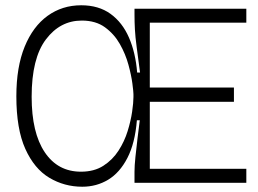

<svg xmlns="http://www.w3.org/2000/svg" viewBox="-20 -693 980 728"><path d="M292 15Q224 15 167 -19Q110 -53 76 -128.5Q42 -204 42 -328Q42 -439 73.5 -516Q105 -593 160.5 -633Q216 -673 288 -673Q354 -673 399 -640.5Q444 -608 469 -550.5Q494 -493 500 -418H511Q503 -478 498 -516Q493 -554 491.5 -581.5Q490 -609 490 -637V-660H914V-607H548V-361H867V-307H548V-53H914V0H490V-42Q490 -64 493.5 -98Q497 -132 501.5 -169Q506 -206 510 -237H499Q492 -150 463 -94Q434 -38 390 -11.5Q346 15 292 15ZM287 -42Q337 -42 372 -64.5Q407 -87 429.5 -122Q452 -157 464 -196Q476 -235 481 -269.5Q486 -304 486 -325V-336Q486 -345 482 -376Q478 -407 467 -447.5Q456 -488 434.5 -526Q413 -564 378 -589.5Q343 -615 290 -615Q208 -615 154 -543.5Q100 -472 100 -326Q100 -190 149.5 -116Q199 -42 287 -42Z"/></svg>

Font: Bricolage Grotesque 48pt ExtraLight
Style: Regular
Weight: 200
Designer: Mathieu Triay
Foundry: Atelier Triay
Version: Version 1.000; ttfautohint (v1.8.4.7-5d5b);gftools[0.9.32]